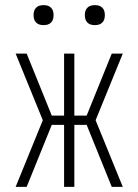

<svg xmlns="http://www.w3.org/2000/svg" viewBox="-20 -729 540 749"><path d="M459 0H416L318 -242H270V0H230V-242H182L84 0H41L147 -260L41 -520H84L182 -278H230V-520H270V-278H318L416 -520H459L353 -260ZM350 -631Q342 -631 334.5 -633Q327 -635 321 -641Q315 -647 313 -654.5Q311 -662 311 -670Q311 -678 313 -685.5Q315 -693 321 -699Q327 -705 334.5 -707Q342 -709 350 -709Q358 -709 365.5 -707Q373 -705 379 -699Q385 -693 387 -685.5Q389 -678 389 -670Q389 -662 387 -654.5Q385 -647 379 -641Q373 -635 365.5 -633Q358 -631 350 -631ZM150 -631Q142 -631 134.5 -633Q127 -635 121 -641Q115 -647 113 -654.5Q111 -662 111 -670Q111 -678 113 -685.5Q115 -693 121 -699Q127 -705 134.5 -707Q142 -709 150 -709Q158 -709 165.5 -707Q173 -705 179 -699Q185 -693 187 -685.5Q189 -678 189 -670Q189 -662 187 -654.5Q185 -647 179 -641Q173 -635 165.5 -633Q158 -631 150 -631Z"/></svg>

Font: Iosevka SS18 Extralight
Style: Regular
Weight: 200
Monospace: yes
Designer: Belleve Invis
Foundry: Belleve Invis
Version: Version 25.1.1; ttfautohint (v1.8.4)